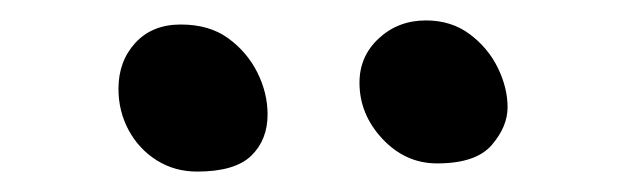

<svg xmlns="http://www.w3.org/2000/svg" viewBox="-20 -743 613 188"><path d="M408 -583Q377 -583 354.5 -607Q332 -631 332 -662Q332 -688 351 -705.5Q370 -723 397 -723Q422 -723 440 -709.5Q458 -696 467.5 -676.5Q477 -657 477 -638Q477 -619 461.5 -601Q446 -583 408 -583ZM173 -575Q151 -575 133.5 -586Q116 -597 106 -615.5Q96 -634 96 -656Q96 -683 112.5 -701Q129 -719 157 -719Q185 -719 203.5 -705.5Q222 -692 232 -672Q242 -652 242 -631Q242 -606 226 -590.5Q210 -575 173 -575Z"/></svg>

Font: Shantell Sans Light
Style: Regular
Weight: 400
Version: Version 1.011;[c5ecc13dd]